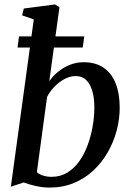

<svg xmlns="http://www.w3.org/2000/svg" viewBox="-20 -837 593 867"><path d="M202.5 -470Q218 -493 241.8 -512.5Q265.5 -532 295 -544Q324.5 -556 357.5 -556Q412 -556 448.2 -531Q484.5 -506 502.5 -460Q520.5 -414 520.5 -350.5Q520.5 -299 506.8 -247.2Q493 -195.5 466.5 -149.2Q440 -103 401.5 -67Q363 -31 313.2 -10.5Q263.5 10 203.5 10Q173 10 141 2.8Q109 -4.5 87 -13L29 6L132.5 -749.5L80 -767.5L87.5 -798.5L228 -817L248.5 -804.5ZM146.5 -59.5Q158.5 -49 175.8 -43.8Q193 -38.5 213 -38.5Q253 -38.5 284.2 -57.8Q315.5 -77 338.2 -109.2Q361 -141.5 376 -182.2Q391 -223 398.5 -267Q406 -311 406 -352.5Q406 -416.5 384.8 -455Q363.5 -493.5 322 -493.5Q294.5 -493.5 269 -479Q243.5 -464.5 223.5 -443Q203.5 -421.5 192.5 -399ZM66 -672.5H360.5L353.5 -622.5H59Z"/></svg>

Font: Merriweather 48pt Medium
Style: Italic
Weight: 500
Italic angle: -7.8°
Version: Version 2.101